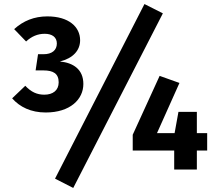

<svg xmlns="http://www.w3.org/2000/svg" viewBox="-20 -838 1077 949"><path d="M694 -818 252 45 342 91 785 -772ZM392 -423C392 -495 342 -528 276 -534C341 -550 376 -589 376 -639C376 -705 320 -757 214 -757C149 -757 95 -735 50 -694L109 -633C136 -658 166 -671 201 -671C238 -671 261 -654 261 -623C261 -590 237 -570 195 -570H168L156 -490H194C244 -490 270 -474 270 -431C270 -391 241 -370 199 -370C163 -370 134 -383 105 -414L40 -352C78 -309 133 -282 206 -282C327 -282 392 -347 392 -423ZM1004 -180H953V-285H862L843 -180H756L867 -428L769 -463L636 -172V-94H841V0H953V-94H1004Z"/></svg>

Font: Glow Sans SC Normal
Style: Bold
Weight: 700
Designer: Ryoko NISHIZUKA (kana, bopomofo & ideographs); Paul D. Hunt (Latin, Greek & Cyrillic); Sandoll Communications, Soo-young
Version: Version 0.93